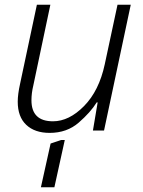

<svg xmlns="http://www.w3.org/2000/svg" viewBox="-20 -552 606 812"><path d="M190 10Q263 10 313 -33.5Q363 -77 389 -119H393L373 0H420L533 -532H477L423 -280Q399 -168 335.5 -103.5Q272 -39 204 -39Q113 -39 113 -128Q113 -158 121 -191L193 -532H136L65 -198Q55 -153 55 -122Q55 -58 91 -24Q127 10 190 10ZM153 240H210L254 40H239L194 55Z"/></svg>

Font: Noto Sans UI Light
Style: Italic
Weight: 300
Italic angle: -12°
Designer: Monotype Design Team
Foundry: Monotype Imaging Inc.
Version: Version 1.901